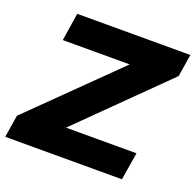

<svg xmlns="http://www.w3.org/2000/svg" viewBox="-139 -830 977 960"><g transform="rotate(20 350.0 -350.5)"><path d="M715 -701 696 -582 255 -147H630L606 0H-15L4 -119L446 -553H90L113 -701Z"/></g></svg>

Font: Gontserrat
Style: Bold Italic
Weight: 700
Italic angle: -11.3°
Designer: Julieta Ulanovsky
Foundry: Julieta Ulanovsky
Version: Version 6.001